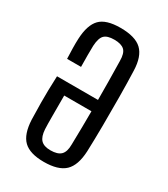

<svg xmlns="http://www.w3.org/2000/svg" viewBox="-157 -681 667 763"><g transform="rotate(30 176.5 -300.0)"><path d="M109 -394H45Q44 -417 43.5 -441.5Q43 -466 44 -486Q47 -550 74.5 -578.5Q102 -607 168 -607Q236 -607 266 -578.5Q296 -550 298 -486Q300 -432 300.5 -366.5Q301 -301 300.5 -236Q300 -171 298 -116Q295 -50 265 -21.5Q235 7 169 7Q105 7 76 -21Q47 -49 44 -114Q43 -137 42.5 -191.5Q42 -246 45 -314H233Q233 -356 232.5 -398.5Q232 -441 231 -491Q231 -527 216.5 -540.5Q202 -554 170 -554Q138 -554 124.5 -540.5Q111 -527 109 -491Q108 -454 109 -394ZM169 -46Q202 -46 216.5 -60.5Q231 -75 231 -108Q232 -152 232.5 -189Q233 -226 233 -262H108Q108 -209 108 -168.5Q108 -128 109 -108Q111 -75 125 -60.5Q139 -46 169 -46Z"/></g></svg>

Font: Big Shoulders Display
Style: Regular
Weight: 400
Designer: Patric King
Foundry: XO Type Co
Version: Version 1.000; ttfautohint (v1.8.2)